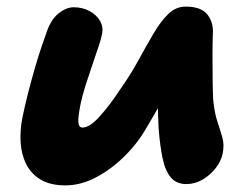

<svg xmlns="http://www.w3.org/2000/svg" viewBox="-20 -548 747 581"><path d="M178 13Q133 13 104 -4Q75 -21 60 -50Q45 -79 42.5 -116Q40 -153 48 -193Q55 -227 64.5 -264.5Q74 -302 84.5 -338.5Q95 -375 105.5 -406Q116 -437 123 -456Q136 -491 158.5 -508.5Q181 -526 203 -526Q230 -526 251 -514.5Q272 -503 282.5 -485Q293 -467 289 -446Q286 -430 277.5 -405Q269 -380 259 -350.5Q249 -321 239 -290Q229 -259 223 -229Q220 -214 218 -198.5Q216 -183 218 -172.5Q220 -162 230 -162Q251 -162 281 -195Q311 -228 342 -275Q374 -320 398.5 -365Q423 -410 444.5 -446.5Q466 -483 489 -505.5Q512 -528 542 -528Q589 -528 608 -503.5Q627 -479 624 -443Q623 -417 623 -378Q623 -339 623.5 -302.5Q624 -266 625 -248Q629 -206 638 -179.5Q647 -153 653 -131.5Q659 -110 654 -84Q649 -60 632.5 -39Q616 -18 593 -4.5Q570 9 544 9Q514 9 497 -11Q480 -31 472 -69Q464 -107 460 -160Q458 -198 457.5 -235Q457 -272 458 -307Q459 -342 460 -373L523 -341Q517 -328 504.5 -304.5Q492 -281 472 -245.5Q452 -210 422 -159Q394 -111 353.5 -72Q313 -33 268 -10Q223 13 178 13Z"/></svg>

Font: Shantell Sans ExtraBold
Style: Italic
Weight: 800
Italic angle: -11°
Designer: Stephen Nixon, Anya Danilova, Shantell Martin
Foundry: Arrow Type
Version: Version 1.011;[c5ecc13dd]